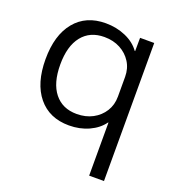

<svg xmlns="http://www.w3.org/2000/svg" viewBox="-134 -637 875 954"><g transform="rotate(20 303.5 -160.0)"><path d="M444 210V-70.3H441.9Q415.5 -33.3 368 -11.6Q320.5 10 263.6 10Q159.5 10 100.9 -61.5Q42.3 -133 42.3 -260Q42.3 -387.5 100.9 -458.7Q159.5 -530 263.6 -530Q320.5 -530 369.1 -508.9Q417.8 -487.7 444.9 -449.7H447.1L447.6 -520H522.4V210ZM280.1 -56.6Q327.8 -56.6 364.5 -76.2Q401.2 -95.8 422.6 -129.9Q444 -164 444 -207.7V-312.3Q444 -356.4 422.6 -390.3Q401.2 -424.2 364.6 -443.8Q327.9 -463.4 280.4 -463.4Q204.6 -463.4 162.4 -410.6Q120.2 -357.7 120.2 -260Q120.2 -162.4 162.4 -109.5Q204.6 -56.6 280.1 -56.6Z"/></g></svg>

Font: M PLUS 1 Thin
Style: Regular
Weight: 100
Designer: Coji Morishita
Foundry: UNDERFOREST DESIGN
Version: Version 1.001